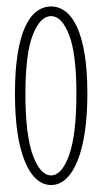

<svg xmlns="http://www.w3.org/2000/svg" viewBox="-20 -546 312 578"><path d="M134 11Q108.5 11 88.2 -8Q68 -27 53.8 -62.8Q39.5 -98.5 32.2 -149.2Q25 -200 25 -263.5Q25 -333 33 -383Q41 -433 55.5 -464.8Q70 -496.5 90 -511.5Q110 -526.5 134 -526.5Q157.5 -526.5 177.2 -511.5Q197 -496.5 211.8 -464.8Q226.5 -433 234.8 -383Q243 -333 243 -263.5Q243 -200 235.5 -149.2Q228 -98.5 213.8 -62.8Q199.5 -27 179.2 -8Q159 11 134 11ZM134 -18Q166 -18 188 -79Q210 -140 210 -263.5Q210 -384.5 188 -441Q166 -497.5 134 -497.5Q101 -497.5 78.8 -441Q56.5 -384.5 56.5 -263.5Q56.5 -140 78.8 -79Q101 -18 134 -18Z"/></svg>

Font: Imbue Thin
Style: Regular
Weight: 100
Designer: Tyler Finck
Foundry: Etcetera Type Company
Version: Version 1.102